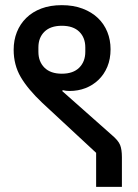

<svg xmlns="http://www.w3.org/2000/svg" viewBox="-20 -725 537 745"><path d="M353 -132 144 -326Q88 -379 60.5 -426Q33 -473 33 -532Q33 -569 45.5 -600.5Q58 -632 82 -655.5Q106 -679 140.5 -692Q175 -705 220 -705Q265 -705 300.5 -691.5Q336 -678 360 -655Q384 -632 396.5 -601Q409 -570 409 -534Q409 -496 396.5 -466Q384 -436 362 -415Q340 -394 311.5 -383Q283 -372 250 -372Q236 -372 224 -375L221 -372L414 -201Q439 -180 446 -162.5Q453 -145 453 -115V0H353ZM220 -439Q264 -439 287.5 -462.5Q311 -486 311 -524V-541Q311 -579 287.5 -602Q264 -625 220 -625Q176 -625 152.5 -602Q129 -579 129 -541V-524Q129 -486 152.5 -462.5Q176 -439 220 -439Z"/></svg>

Font: IBM Plex Sans Devanagari Medium
Style: Regular
Weight: 500
Designer: Mike Abbink, Paul van der Laan, Pieter van Rosmalen, Erin McLaughlin
Foundry: Bold Monday
Version: Version 1.1